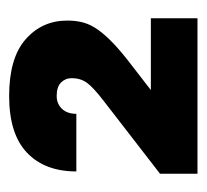

<svg xmlns="http://www.w3.org/2000/svg" viewBox="-36 -796 452 420"><g transform="rotate(-90 190.0 -586.0)"><path d="M20 -462 179 -585Q209 -608 219 -622Q229 -636 229 -655Q229 -669 219.5 -678.5Q210 -688 190 -688Q173 -688 162 -676.5Q151 -665 151 -645H25Q25 -714 66 -753Q107 -792 190 -792Q273 -792 314 -756Q355 -720 355 -665Q355 -645 350.5 -629Q346 -613 334.5 -597Q323 -581 304 -563Q285 -545 256 -523L203 -482H360V-380H20Z"/></g></svg>

Font: Golos Text DemiBold
Style: Regular
Weight: 600
Designer: A.Korolkova, Vitaly Kuzmin
Foundry: ParaType Ltd
Version: Version 2.002